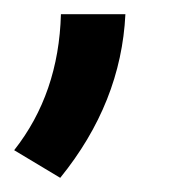

<svg xmlns="http://www.w3.org/2000/svg" viewBox="-30 -121 240 271"><path d="M56 -101H147Q141 24 55 130L-10 91Q53 11 56 -101Z"/></svg>

Font: Gulax
Style: Regular
Weight: 400
Designer: Morgan Gilbert
Foundry: VTF
Version: Version 1.001;hotconv 1.0.109;makeotfexe 2.5.65596